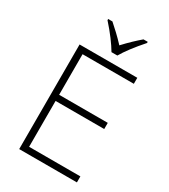

<svg xmlns="http://www.w3.org/2000/svg" viewBox="-223 -1032 997 1135"><g transform="rotate(30 276.0 -464.5)"><path d="M285 -769H325C348 -809 387 -861 440 -921V-929H411C378 -901 344 -869 305 -827C266 -869 235 -897 199 -929H170V-921C223 -862 260 -811 285 -769ZM99 0H493V-41H143V-354H475V-396H143V-673H493V-714H99Z"/></g></svg>

Font: Kathrein 35 Thin
Style: Regular
Weight: 250
Designer: Lazydogs Typefoundry, based on Open Sans by Ascender Corporation
Foundry: Lazydogs Typefoundry
Version: Version 1.003;PS 001.003;hotconv 1.0.88;makeotf.lib2.5.64775